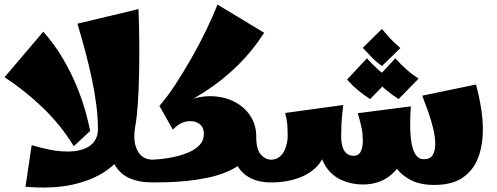

<svg xmlns="http://www.w3.org/2000/svg" viewBox="-20 -801 2180 843"><path d="M92 19 119 -164Q197 -140 252.5 -136.5Q308 -133 343 -145Q378 -157 394 -180Q410 -203 410 -232Q410 -286 402.5 -343.5Q395 -401 382 -461Q369 -521 353 -580.5Q337 -640 320 -697L588 -761Q591 -688 591.5 -613.5Q592 -539 590.5 -470Q589 -401 585 -343.5Q581 -286 574 -247Q565 -193 533.5 -141.5Q502 -90 444 -50Q386 -10 299 9.5Q212 29 92 19ZM304 -159Q248 -251 168.5 -327.5Q89 -404 0 -462L170 -662Q215 -612 254 -547.5Q293 -483 324.5 -403.5Q356 -324 376 -226ZM650 0Q589 0 545.5 -20Q502 -40 478.5 -87.5Q455 -135 455 -216L574 -247Q562 -180 583.5 -140Q605 -100 650 -100L670 -50Z M705 -305 680 -336Q714 -375 750 -430Q786 -485 821 -546.5Q856 -608 885.5 -669Q915 -730 935 -781L1140 -657Q1089 -578 1023.5 -513.5Q958 -449 878 -397.5Q798 -346 705 -305ZM650 0V-100Q659 -100 684.5 -102.5Q710 -105 742 -111.5Q774 -118 804.5 -130.5Q835 -143 855 -163Q875 -183 875 -213Q875 -245 852.5 -259Q830 -273 798.5 -267.5Q767 -262 739 -232L680 -336L799 -357Q858 -381 913 -378.5Q968 -376 1011.5 -353Q1055 -330 1080 -291Q1105 -252 1105 -202L1055 -97Q1025 -68 983 -49.5Q941 -31 893.5 -21Q846 -11 800 -6.5Q754 -2 714.5 -1Q675 0 650 0ZM1170 0Q1113 0 1073.5 -22.5Q1034 -45 1013.5 -90Q993 -135 993 -202H1105Q1105 -144 1125.5 -122Q1146 -100 1170 -100L1190 -50Z M1886 11Q1824 11 1782.5 -11Q1741 -33 1718.5 -66Q1696 -99 1689 -132L1781 -252Q1781 -203 1787.5 -169.5Q1794 -136 1807 -119Q1820 -102 1840 -102Q1869 -102 1880 -120.5Q1891 -139 1891 -168Q1891 -199 1882 -236.5Q1873 -274 1859.5 -312Q1846 -350 1834 -381L2070 -430Q2084 -378 2092 -328Q2100 -278 2100 -231Q2100 -162 2079 -107.5Q2058 -53 2011.5 -21Q1965 11 1886 11ZM1170 0V-100Q1191 -100 1205.5 -111Q1220 -122 1228 -138Q1236 -154 1239.5 -171.5Q1243 -189 1243 -202Q1243 -230 1241.5 -252Q1240 -274 1232 -305L1487 -340Q1484 -314 1482 -294.5Q1480 -275 1479 -254.5Q1478 -234 1478 -202L1411 -172Q1411 -118 1379.5 -79.5Q1348 -41 1293.5 -20.5Q1239 0 1170 0ZM1573 9Q1523 9 1479.5 -10.5Q1436 -30 1409 -72Q1382 -114 1382 -183L1478 -202Q1478 -175 1484 -156Q1490 -137 1502 -127Q1514 -117 1532 -117Q1555 -117 1564 -136Q1573 -155 1573 -183Q1573 -212 1568 -237.5Q1563 -263 1551 -304L1784 -334Q1783 -321 1782 -304Q1781 -287 1781 -252Q1781 -176 1756.5 -117Q1732 -58 1685.5 -24.5Q1639 9 1573 9ZM1657 -511Q1633 -528 1613 -548.5Q1593 -569 1573 -591L1657 -674Q1677 -650 1695 -630.5Q1713 -611 1738 -590ZM1605 -366Q1577 -384 1550.5 -406Q1524 -428 1504 -452L1591 -545Q1614 -519 1638 -497.5Q1662 -476 1693 -456ZM1730 -366Q1702 -384 1675.5 -406Q1649 -428 1629 -452L1716 -545Q1739 -519 1763 -497.5Q1787 -476 1818 -456Z"/></svg>

Font: Marhey Light
Style: Bold
Weight: 700
Version: Version 1.000